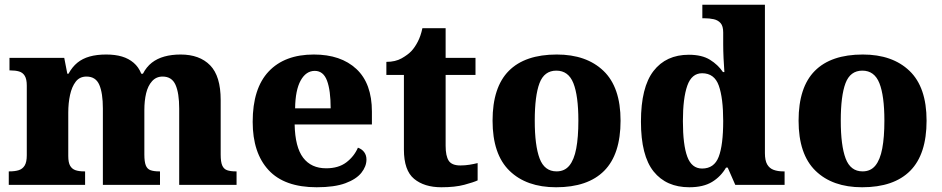

<svg xmlns="http://www.w3.org/2000/svg" viewBox="-20 -780 3973 810"><path d="M17 0V-57H20Q43 -57 59 -62Q75 -67 84 -81.5Q93 -96 93 -125V-419Q93 -446 84.5 -460Q76 -474 60.5 -478.5Q45 -483 23 -483H20V-536H251L264 -469H269Q285 -498 306.5 -515.5Q328 -533 358 -541.5Q388 -550 428 -550Q466 -550 494.5 -541.5Q523 -533 544 -515Q565 -497 576 -469H583Q598 -498 620.5 -515.5Q643 -533 673.5 -541.5Q704 -550 742 -550Q822 -550 866.5 -504.5Q911 -459 911 -358V-128Q911 -97 917.5 -82Q924 -67 938 -62Q952 -57 974 -57H978V0H736V-322Q736 -387 720.5 -422Q705 -457 666 -457Q639 -457 621.5 -437.5Q604 -418 596.5 -386.5Q589 -355 589 -316V-128Q589 -98 595 -82.5Q601 -67 615 -62Q629 -57 651 -57H655V0H414V-322Q414 -387 399 -422Q384 -457 345 -457Q316 -457 299.5 -435.5Q283 -414 275.5 -379.5Q268 -345 268 -305V-122Q268 -94 276 -80.5Q284 -67 298.5 -62Q313 -57 335 -57H339V0Z M1316 10Q1180 10 1113 -62.5Q1046 -135 1046 -266Q1046 -407 1113.5 -478.5Q1181 -550 1304 -550Q1418 -550 1483.5 -489Q1549 -428 1549 -309V-255H1223Q1225 -159 1259 -114.5Q1293 -70 1356 -70Q1408 -70 1441 -95Q1474 -120 1490 -157Q1507 -151 1516.5 -138Q1526 -125 1526 -107Q1526 -78 1504.5 -51Q1483 -24 1437 -7Q1391 10 1316 10ZM1375 -323Q1375 -399 1359.5 -440Q1344 -481 1308 -481Q1271 -481 1248.5 -440.5Q1226 -400 1225 -323Z M1842 10Q1770 10 1727 -25.5Q1684 -61 1684 -149V-464H1610V-519Q1648 -519 1674.5 -534Q1701 -549 1716 -565Q1730 -580 1742.5 -604Q1755 -628 1762 -661H1860V-536H1986V-464H1860V-165Q1860 -122 1873 -102Q1886 -82 1922 -82Q1942 -82 1960.5 -85Q1979 -88 1995 -92V-19Q1978 -11 1939 -0.5Q1900 10 1842 10Z M2326 10Q2201 10 2129.5 -59.5Q2058 -129 2058 -271Q2058 -412 2126.5 -481Q2195 -550 2329 -550Q2454 -550 2526 -481Q2598 -412 2598 -271Q2598 -129 2529 -59.5Q2460 10 2326 10ZM2328 -57Q2362 -57 2382 -81.5Q2402 -106 2411 -153.5Q2420 -201 2420 -271Q2420 -376 2399 -429Q2378 -482 2327 -482Q2276 -482 2256 -429Q2236 -376 2236 -271Q2236 -166 2256.5 -111.5Q2277 -57 2328 -57Z M2888 10Q2791 10 2737.5 -56.5Q2684 -123 2684 -267Q2684 -412 2737 -480.5Q2790 -549 2886 -549Q2941 -549 2975 -528Q3009 -507 3030 -476H3036Q3034 -501 3032.5 -534Q3031 -567 3031 -593V-643Q3031 -670 3020 -682.5Q3009 -695 2991 -699Q2973 -703 2951 -703H2943V-760H3207V-134Q3207 -103 3216.5 -86.5Q3226 -70 3243.5 -63.5Q3261 -57 3284 -57H3290V0H3082L3050 -73H3043Q3021 -35 2984 -12.5Q2947 10 2888 10ZM2942 -69Q2993 -69 3012 -118.5Q3031 -168 3031 -270Q3031 -366 3012.5 -418.5Q2994 -471 2942 -471Q2898 -471 2879.5 -418.5Q2861 -366 2861 -269Q2861 -169 2879.5 -119Q2898 -69 2942 -69Z M3617 10Q3492 10 3420.5 -59.5Q3349 -129 3349 -271Q3349 -412 3417.5 -481Q3486 -550 3620 -550Q3745 -550 3817 -481Q3889 -412 3889 -271Q3889 -129 3820 -59.5Q3751 10 3617 10ZM3619 -57Q3653 -57 3673 -81.5Q3693 -106 3702 -153.5Q3711 -201 3711 -271Q3711 -376 3690 -429Q3669 -482 3618 -482Q3567 -482 3547 -429Q3527 -376 3527 -271Q3527 -166 3547.5 -111.5Q3568 -57 3619 -57Z"/></svg>

Font: Noto Serif Kannada ExtraBold
Style: Regular
Weight: 800
Version: Version 2.003